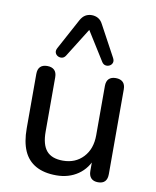

<svg xmlns="http://www.w3.org/2000/svg" viewBox="-86 -834 738 910"><g transform="rotate(10 282.5 -379.5)"><path d="M247 9Q188 9 148.5 -13Q109 -35 90 -78Q71 -121 71 -186V-448Q71 -471 82.5 -482.5Q94 -494 116 -494Q138 -494 150 -482.5Q162 -471 162 -448V-186Q162 -124 187 -94.5Q212 -65 266 -65Q326 -65 363.5 -105Q401 -145 401 -211V-448Q401 -471 412.5 -482.5Q424 -494 446 -494Q468 -494 480 -482.5Q492 -471 492 -448V-40Q492 7 448 7Q426 7 414.5 -5Q403 -17 403 -40V-127L416 -110Q396 -52 351.5 -21.5Q307 9 247 9ZM416 -586Q423 -573 419.5 -563Q416 -553 406.5 -548Q397 -543 386.5 -545Q376 -547 369 -558L282 -697L195 -558Q188 -547 177.5 -545Q167 -543 157.5 -548Q148 -553 144.5 -563Q141 -573 148 -586L228 -734Q238 -752 251.5 -760Q265 -768 282 -768Q299 -768 313 -760Q327 -752 336 -734Z"/></g></svg>

Font: Nunito Medium
Style: Regular
Weight: 500
Designer: Vernon Adams
Foundry: Vernon Adams
Version: Version 3.601